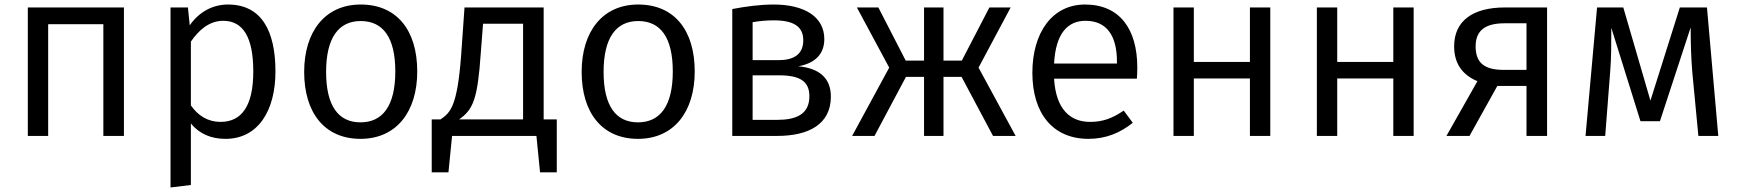

<svg xmlns="http://www.w3.org/2000/svg" viewBox="-20 -601 7685 849"><path d="M437 0H528V-568H103V0H193V-494H437Z M988 -581C920 -581 860 -548 819 -489L811 -568H734V228L824 217V-55C861 -10 912 13 977 13C1121 13 1198 -111 1198 -285C1198 -465 1136 -581 988 -581ZM955 -62C900 -62 856 -89 824 -135V-417C857 -465 903 -509 967 -509C1055 -509 1100 -436 1100 -285C1100 -133 1049 -62 955 -62Z M1575 -581C1417 -581 1325 -461 1325 -283C1325 -103 1415 13 1574 13C1733 13 1825 -107 1825 -285C1825 -467 1735 -581 1575 -581ZM1575 -508C1674 -508 1728 -435 1728 -285C1728 -133 1672 -60 1574 -60C1476 -60 1422 -133 1422 -283C1422 -435 1478 -508 1575 -508Z M2384 -73V-568H2034L2019 -355C2002 -131 1972 -103 1928 -73H1889V161H1963L1979 0H2352L2368 161H2442V-73ZM2293 -73H2010C2073 -117 2092 -164 2106 -367L2116 -496H2293Z M2802 -581C2644 -581 2552 -461 2552 -283C2552 -103 2642 13 2801 13C2960 13 3052 -107 3052 -285C3052 -467 2962 -581 2802 -581ZM2802 -508C2901 -508 2955 -435 2955 -285C2955 -133 2899 -60 2801 -60C2703 -60 2649 -133 2649 -283C2649 -435 2705 -508 2802 -508Z M3510 -308C3585 -321 3625 -363 3625 -428C3625 -527 3537 -581 3401 -581C3340 -581 3275 -572 3218 -561V0H3417C3555 0 3654 -51 3654 -174C3654 -254 3605 -299 3510 -308ZM3402 -511C3489 -511 3532 -484 3532 -423C3532 -359 3488 -335 3422 -335H3308V-503C3339 -508 3367 -511 3402 -511ZM3417 -71H3308V-268H3424C3521 -268 3559 -239 3559 -175C3559 -93 3496 -71 3417 -71Z M4449 -568H4355L4233 -333H4152V-568H4066V-333H3985L3864 -568H3769L3912 -302L3748 0H3847L3986 -261H4066V0H4152V-261H4232L4371 0H4471L4307 -302Z M5009 -302C5009 -474 4930 -581 4778 -581C4633 -581 4545 -457 4545 -279C4545 -98 4637 13 4793 13C4871 13 4934 -14 4989 -58L4949 -112C4899 -78 4857 -62 4800 -62C4714 -62 4649 -116 4641 -253H5007C5008 -265 5009 -283 5009 -302ZM4919 -320H4641C4648 -453 4701 -509 4780 -509C4874 -509 4919 -443 4919 -328Z M5507 0H5597V-568H5507V-327H5259V-568H5169V0H5259V-254H5507Z M6141 0H6231V-568H6141V-327H5893V-568H5803V0H5893V-254H6141Z M6634 -568C6493 -568 6410 -509 6410 -396C6410 -324 6443 -271 6513 -242L6376 0H6478L6601 -221H6730V0H6821V-568ZM6629 -292C6544 -292 6505 -323 6505 -396C6505 -468 6550 -498 6633 -498H6730V-292Z M7528 -568H7408L7278 -156L7158 -568H7042L6991 0H7078L7100 -284C7105 -343 7105 -411 7105 -478L7234 -65H7320L7456 -480C7456 -401 7458 -346 7463 -283L7490 0H7578Z"/></svg>

Font: Glow Sans SC Normal Book
Style: Regular
Weight: 500
Designer: Ryoko NISHIZUKA (kana, bopomofo & ideographs); Paul D. Hunt (Latin, Greek & Cyrillic); Sandoll Communications, Soo-young
Version: Version 0.93